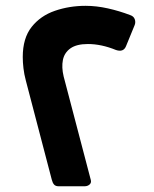

<svg xmlns="http://www.w3.org/2000/svg" viewBox="-20 -644 538 669"><path d="M183.8 5Q173.8 5 168.4 -0.9Q163.1 -6.9 160.4 -18L70 -363.4Q64.1 -385.5 61.7 -406.4Q59.3 -427.3 59.3 -445.5Q59.3 -511 90.2 -550.1Q121.1 -589.1 171.4 -606.4Q221.6 -623.7 278.1 -623.7Q315.9 -623.7 355.8 -614.8Q395.7 -605.9 433.1 -591.6Q445.6 -587.6 449.4 -577.4Q453.2 -567.1 449.4 -557L419 -482.9Q410.1 -461.1 384.1 -469.8Q333.2 -490.6 286.2 -490.6Q246.9 -490.6 225.6 -475.6Q204.4 -460.6 199.2 -435.2Q194.1 -409.8 201.7 -377.9L296.5 -16.5Q298.9 -6.9 291.9 -0.9Q284.9 5 275 5Z"/></svg>

Font: Rubik Light
Style: Regular
Weight: 300
Designer: Hubert and Fischer
Foundry: Hubert and Fischer
Version: Version 2.300;gftools[0.9.30]